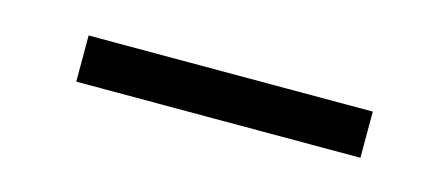

<svg xmlns="http://www.w3.org/2000/svg" viewBox="-24 -467 542 233"><g transform="rotate(15 247.5 -350.0)"><path d="M70 -379H427V-321H70Z"/></g></svg>

Font: Matangi Light
Style: Regular
Weight: 400
Version: Version 3.002